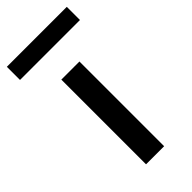

<svg xmlns="http://www.w3.org/2000/svg" viewBox="-287 -744 795 795"><g transform="rotate(-45 110.5 -346.5)"><path d="M57 0V-496H163V0ZM-65 -616V-693H286V-616Z"/></g></svg>

Font: Rethink Sans Medium
Style: Regular
Weight: 500
Designer: The Rethink Sans project authors (Hans Thiessen). DM Sans designed by Colophon Foundry.
Foundry: Rethink Communications LLC
Version: Version 1.001